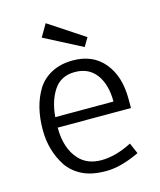

<svg xmlns="http://www.w3.org/2000/svg" viewBox="-121 -896 833 997"><g transform="rotate(-15 295.5 -397.5)"><path d="M534 -269H140Q140 -158 196 -96Q240 -47 316.5 -47Q393 -47 481 -92L506 -34Q405 14 326.5 14Q248 14 197.5 -11.5Q147 -37 118 -80Q62 -167 62 -277Q62 -405 116 -492Q144 -536 192.5 -561Q241 -586 306 -586Q413 -586 473.5 -513Q534 -440 534 -318ZM142 -325H455Q455 -416 415 -470.5Q375 -525 300 -525Q225 -525 187 -468Q149 -411 142 -325ZM384 -637 181 -742 220 -809 411 -683Z"/></g></svg>

Font: Fauna One
Style: Regular
Weight: 400
Version: Version 1.001